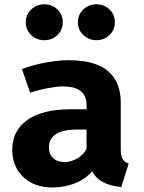

<svg xmlns="http://www.w3.org/2000/svg" viewBox="-20 -837 655 875"><path d="M530.3 -156.9Q530.3 -126.2 538.7 -112.3Q547.2 -98.5 566.2 -91.3L532.8 15.4Q484.6 10.8 451.5 -5.9Q418.5 -22.6 399.5 -56.4Q368.2 -19 319.5 -0.8Q270.8 17.4 220 17.4Q135.9 17.4 85.9 -30.5Q35.9 -78.5 35.9 -153.8Q35.9 -242.6 105.4 -290.8Q174.9 -339 301 -339H374.4V-359.5Q374.4 -443.1 266.7 -443.1Q240.5 -443.1 199.5 -435.6Q158.5 -428.2 117.4 -414.4L80 -522.1Q132.8 -542.1 190 -552.3Q247.2 -562.6 292.3 -562.6Q413.8 -562.6 472.1 -513.1Q530.3 -463.6 530.3 -370.3ZM275.9 -98.5Q302.1 -98.5 330.8 -114.1Q359.5 -129.7 374.4 -158.5V-246.7H334.4Q266.7 -246.7 234.9 -225.9Q203.1 -205.1 203.1 -165.1Q203.1 -133.8 222.3 -116.2Q241.5 -98.5 275.9 -98.5ZM182.1 -653.8Q146.7 -653.8 122.1 -677.4Q97.4 -701 97.4 -735.9Q97.4 -770.3 122.1 -793.8Q146.7 -817.4 182.1 -817.4Q217.9 -817.4 242.1 -793.8Q266.2 -770.3 266.2 -735.9Q266.2 -701 242.1 -677.4Q217.9 -653.8 182.1 -653.8ZM419 -653.8Q384.6 -653.8 359.7 -677.4Q334.9 -701 334.9 -735.9Q334.9 -770.3 359.7 -793.8Q384.6 -817.4 419 -817.4Q454.9 -817.4 479.2 -793.8Q503.6 -770.3 503.6 -735.9Q503.6 -701 479.2 -677.4Q454.9 -653.8 419 -653.8Z"/></svg>

Font: Fira Code
Style: Bold
Weight: 700
Monospace: yes
Designer: Carrois Corporate, Edenspiekermann AG, Nikita Prokopov
Foundry: Carrois Corporate, Edenspiekermann AG, Nikita Prokopov
Version: Version 6.000; ttfautohint (v1.8.2) -l 8 -r 50 -G 200 -x 14 